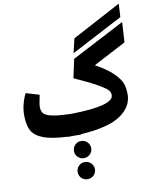

<svg xmlns="http://www.w3.org/2000/svg" viewBox="-127 -1003 1170 1457"><g transform="rotate(-10 458.5 -274.5)"><path d="M891 -910 885 -807 488 -599 514 -709ZM892 -768 883 -613 631 -481Q718 -434 765.5 -387Q813 -340 825.5 -304Q838 -268 838 -221Q838 -125 743.5 -61Q649 3 437 16L436 19Q398 19 381 18Q366 19 335 19L334 17Q214 12 149.5 -12.5Q85 -37 61 -80Q37 -123 37 -200Q37 -282 77 -364L180 -333Q165 -266 165 -242Q165 -207 182.5 -189Q200 -171 250 -161Q300 -151 398 -149Q718 -155 718 -236Q718 -256 705.5 -272.5Q693 -289 633 -324Q573 -359 454 -412L485 -556ZM381 86.5Q400 67 428 67Q456 67 475.5 86.5Q495 106 495 133Q495 160 475.5 179.5Q456 199 428 199Q400 199 381 179.5Q362 160 362 133Q362 106 381 86.5ZM495 295Q495 323 475.5 342Q456 361 428 361Q400 361 381 342Q362 323 362 295Q362 268 381 248.5Q400 229 428 229Q456 229 475.5 248.5Q495 268 495 295Z"/></g></svg>

Font: FiraGO ExtraBold
Style: Regular
Weight: 800
Designer: bBox Type
Foundry: bBox Type GmbH
Version: Version 1.001;PS 001.001;hotconv 1.0.88;makeotf.lib2.5.64775